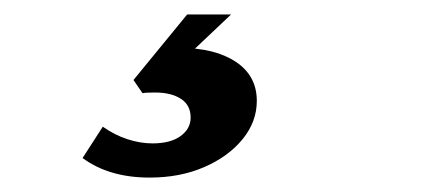

<svg xmlns="http://www.w3.org/2000/svg" viewBox="-20 -31 626 269"><path d="M189.5 217.8Q132.8 217.8 95.7 190.4L124 146.5Q140.6 158.2 158.7 164.1Q176.8 169.9 193.4 169.9Q218.8 169.9 232.9 159.7Q247.1 149.4 247.1 133.8Q247.1 116.2 233.4 107.4Q219.7 98.6 197.3 98.6Q183.6 98.6 179.7 99.6L167 81.1L242.2 -10.7H303.7L228.5 60.5L231.4 36.1Q281.2 36.1 310.5 55.7Q339.8 75.2 339.8 110.4Q339.8 139.6 319.8 164.1Q299.8 188.5 266.1 203.1Q232.4 217.8 189.5 217.8Z"/></svg>

Font: Crimson Pro ExtraBold
Style: Italic
Weight: 800
Italic angle: -12°
Designer: Jacques Le Bailly
Foundry: Baron von Fonthausen
Version: Version 1.003